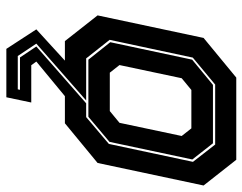

<svg xmlns="http://www.w3.org/2000/svg" viewBox="-100 -480 764 605"><g transform="rotate(90 282.5 -178.0)"><path d="M484 -540 565 -437 494 -103 369 0H283.5L174.5 90L186 106H303.5L287 184.5H134.5L73 90L171.5 0H110L29 -103L100 -437L225 -540ZM164.5 -67H297L118 90L157 148.5H262L263.5 141.5H161.5L127 90L306 -67H349.5L434 -138.5L490.5 -403.5L436 -473.5H247L162 -403L106 -141ZM168.5 -74 113.5 -143 168.5 -401 248 -466.5H432L483 -401.5L427.5 -140.5L348.5 -74ZM209.5 -141.5H330.5L367.5 -172L409 -368L385 -398.5H264L227 -368L185.5 -172Z"/></g></svg>

Font: Tourney Condensed ExtraBold
Style: Italic
Weight: 800
Width: 3
Italic angle: -12°
Designer: Tyler Finck
Foundry: Etcetera Type Co
Version: Version 1.010; ttfautohint (v1.8.3)